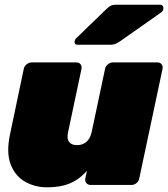

<svg xmlns="http://www.w3.org/2000/svg" viewBox="-20 -785 713 815"><path d="M178 10Q128 10 86 -14Q44 -38 25 -88Q6 -138 23 -217L81 -493Q83 -504 93 -512Q103 -520 114 -520H305Q316 -520 322 -512Q328 -504 326 -493L269 -224Q265 -206 268 -194Q271 -182 281 -175.5Q291 -169 307 -169Q331 -169 347 -183Q363 -197 369 -224L426 -493Q428 -504 438 -512Q448 -520 459 -520H649Q660 -520 666 -512Q672 -504 670 -493L571 -27Q569 -16 559.5 -8Q550 0 539 0H364Q353 0 346.5 -8Q340 -16 342 -27L349 -60Q328 -36 303.5 -20.5Q279 -5 249 2.5Q219 10 178 10ZM310 -595Q294 -595 297 -611Q299 -619 305 -624L431 -746Q445 -759 453 -762Q461 -765 472 -765H658Q676 -765 673 -745Q672 -738 665 -733L493 -612Q483 -605 473 -600Q463 -595 447 -595Z"/></svg>

Font: Rubik Black
Style: Italic
Weight: 900
Italic angle: -12°
Designer: Hubert and Fischer
Foundry: Hubert and Fischer
Version: Version 2.300;gftools[0.9.30]